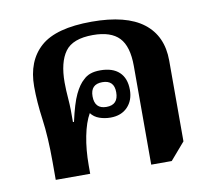

<svg xmlns="http://www.w3.org/2000/svg" viewBox="-67 -636 796 719"><g transform="rotate(-10 330.5 -277.0)"><path d="M452 6V-369Q452 -444 420.5 -477Q389 -510 321 -510Q244 -510 215 -470Q186 -430 186 -353Q186 -325 189 -288.5Q192 -252 191 -202H195Q210 -270 226 -303.5Q242 -337 261 -353Q272 -364 287.5 -369.5Q303 -375 325 -375Q372 -375 397 -351.5Q422 -328 422 -284Q422 -244 398 -219Q374 -194 333 -194Q311 -194 291 -201Q271 -208 259 -224Q241 -193 231 -142Q221 -91 221 -32V0H90V-68Q90 -163 80.5 -231.5Q71 -300 71 -358Q71 -455 130 -507.5Q189 -560 325 -560Q456 -560 521 -510Q586 -460 586 -366V-59L530 6ZM325 -236Q370 -236 370 -284Q370 -330 325 -330Q280 -330 280 -284Q280 -236 325 -236Z"/></g></svg>

Font: Noto Serif Thai
Style: Bold
Weight: 700
Designer: Monotype Design Team
Foundry: Monotype Imaging Inc.
Version: Version 2.002; ttfautohint (v1.8.4.7-5d5b)